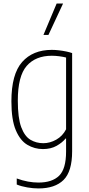

<svg xmlns="http://www.w3.org/2000/svg" viewBox="-20 -828 497 1078"><path d="M196 230Q166 230 132.8 224.2Q99.5 218.5 74 208V174Q107 186 137.2 191.5Q167.5 197 196 197Q272.5 197 311.8 158.8Q351 120.5 351 23V-50H348Q330 -27.5 297.8 -9.2Q265.5 9 221 9Q174 9 133.8 -14.8Q93.5 -38.5 68.8 -96.8Q44 -155 44 -259Q44 -411.5 104.2 -479.8Q164.5 -548 271 -548Q290 -548 311 -545.5Q332 -543 351.5 -539Q371 -535 385 -530V21Q385 135 336.8 182.5Q288.5 230 196 230ZM223 -24Q260.5 -24 296 -44Q331.5 -64 351 -102V-505Q336 -509 313.8 -512Q291.5 -515 271 -515Q179.5 -515 129.8 -457.8Q80 -400.5 80 -263Q80 -165.5 99.2 -114Q118.5 -62.5 151 -43.2Q183.5 -24 223 -24ZM224 -632 298 -808H334L252 -632Z"/></svg>

Font: Encode Sans Condensed Thin
Style: Regular
Weight: 100
Width: 3
Designer: Multiple Designers
Foundry: Impallari Type
Version: Version 3.002